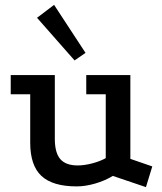

<svg xmlns="http://www.w3.org/2000/svg" viewBox="-20 -748 666 788"><path d="M443 -26Q410 -6 370 5.5Q330 17 295 17Q196 17 150 -26Q104 -69 104 -162V-361H24V-440H205V-178Q205 -121 227.5 -95Q250 -69 299 -69Q326 -69 358.5 -77.5Q391 -86 414 -99V-361H334V-440H515V-96L605 -65L579 20ZM286 -500 132 -675 202 -728 331 -531Z"/></svg>

Font: Podkova SemiBold
Style: Regular
Weight: 600
Designer: Ilya Yudin
Foundry: Cyreal (www.cyreal.org)
Version: Version 2.103